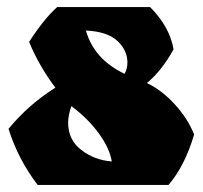

<svg xmlns="http://www.w3.org/2000/svg" viewBox="-20 -521 572 541"><path d="M455 0H86Q31 -72 4 -158Q61 -227 136 -274Q90 -335 62 -403Q104 -468 141 -501H403Q458 -446 469 -382Q437 -323 394 -287Q436 -267 472.5 -227Q509 -187 527 -142Q501 -54 455 0ZM172 -175Q172 -127 209 -98.5Q246 -70 295 -66Q289 -103 258.5 -145Q228 -187 181 -222Q172 -196 172 -175ZM339 -345Q339 -379 311 -405.5Q283 -432 222 -435Q245 -354 331 -313Q339 -327 339 -345Z"/></svg>

Font: Ruslan Display
Style: Regular
Weight: 400
Designer: Denis Masharov, Vladimir Rabdu
Foundry: Denis Masharov, Vladimir Rabdu
Version: Version 1.000; ttfautohint (v1.4.1)